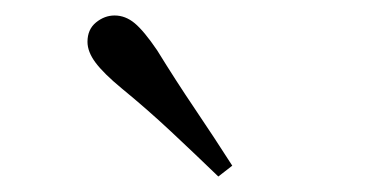

<svg xmlns="http://www.w3.org/2000/svg" viewBox="-20 -838 475 248"><path d="M280 -624 262 -610Q232 -639 201 -668Q170 -697 137 -724Q114 -743 103.5 -757Q93 -771 93 -784Q93 -800 104 -809Q115 -818 128 -818Q142 -818 154 -808Q166 -798 183 -773Q207 -734 232 -697Q257 -660 280 -624Z"/></svg>

Font: Noto Serif JP
Style: Regular
Weight: 400
Designer: Ryoko NISHIZUKA  (kana & ideographs); Frank Grießhammer (Latin, Greek & Cyrillic); Wenlong ZHANG  (bopomofo); Sandoll Co
Foundry: Adobe
Version: Version 2.003-H1;hotconv 1.1.1;makeotfexe 2.6.0